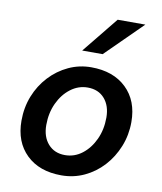

<svg xmlns="http://www.w3.org/2000/svg" viewBox="-86 -830 770 915"><g transform="rotate(10 299.0 -372.5)"><path d="M41 -208Q41 -272 63 -327.5Q85 -383 124.5 -425.5Q164 -468 215.5 -492Q267 -516 325 -516Q432 -516 495 -455.5Q558 -395 558 -292Q558 -229 535.5 -173Q513 -117 474 -74.5Q435 -32 383.5 -8Q332 16 273 16Q166 16 103.5 -44.5Q41 -105 41 -208ZM273 -82Q319 -82 356 -110.5Q393 -139 415 -186.5Q437 -234 437 -292Q437 -349 407 -383.5Q377 -418 325 -418Q280 -418 242.5 -389.5Q205 -361 183 -313.5Q161 -266 161 -208Q161 -151 191.5 -116.5Q222 -82 273 -82ZM268 -587 409 -761H543L367 -587Z"/></g></svg>

Font: Wix Madefor Text SemiBold
Style: Italic
Weight: 600
Italic angle: -12°
Designer: Dalton Maag Ltd
Foundry: Dalton Maag Ltd
Version: Version 3.100